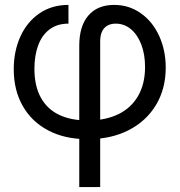

<svg xmlns="http://www.w3.org/2000/svg" viewBox="-20 -547 721 771"><path d="M298.3 -363.8Q298.3 -442.4 335 -484.9Q371.6 -527.3 438.5 -527.3Q498 -527.3 545.4 -493.9Q592.8 -460.4 619.1 -402.8Q645.5 -345.2 645.5 -275.4Q645.5 -189.9 606 -124.8Q566.4 -59.6 495.8 -23.9Q425.3 11.7 335.4 11.7H329.1Q240.7 11.7 174.3 -22.9Q107.9 -57.6 71.5 -121.1Q35.2 -184.6 35.2 -269Q35.2 -341.3 61.8 -400.1Q88.4 -459 138.2 -493.2Q188 -527.3 254.9 -527.3V-452.1Q209.5 -452.1 178.7 -428.7Q147.9 -405.3 133.1 -364.3Q118.2 -323.2 118.2 -271Q118.2 -202.1 143.6 -155.8Q168.9 -109.4 216.3 -86.4Q263.7 -63.5 329.1 -63.5H335.4Q403.3 -63.5 454.6 -88.1Q505.9 -112.8 534.2 -161.1Q562.5 -209.5 562.5 -278.3Q562.5 -328.6 547.4 -368.2Q532.2 -407.7 505.6 -429.9Q479 -452.1 444.8 -452.1Q424.8 -452.1 410.6 -443.8Q396.5 -435.5 389.4 -419.7Q382.3 -403.8 382.3 -380.9V204.1H298.3Z"/></svg>

Font: Intratopia Thin
Style: Regular
Weight: 100
Designer: Rasmus Andersson
Foundry: rsms
Version: Version 3.000;Glyphs 3.2.3 (3260)